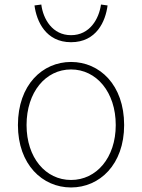

<svg xmlns="http://www.w3.org/2000/svg" viewBox="-20 -813 626 846"><path d="M293 13C419 13 527 -88 527 -262C527 -439 419 -540 293 -540C167 -540 59 -439 59 -262C59 -88 167 13 293 13ZM293 -20C181 -20 97 -118 97 -262C97 -407 181 -507 293 -507C405 -507 490 -407 490 -262C490 -118 405 -20 293 -20ZM293 -627C405 -627 445 -719 454 -789L425 -793C416 -729 375 -658 293 -658C211 -658 170 -729 162 -793L132 -789C141 -719 182 -627 293 -627Z"/></svg>

Font: Noto Sans CJK Thin
Style: Regular
Weight: 100
Designer: Ryoko NISHIZUKA (kana & ideographs); Paul D. Hunt (Latin, Greek & Cyrillic); Wenlong ZHANG (bopomofo); Sandoll Communica
Foundry: Adobe Systems Incorporated
Version: Version 1.000;PS 1;hotconv 1.0.78;makeotf.lib2.5.61930